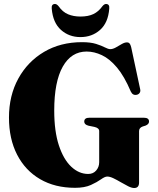

<svg xmlns="http://www.w3.org/2000/svg" viewBox="-20 -927 790 963"><path d="M677.5 -11.5Q677.5 16 653 16Q640.5 16 623 7.2Q605.5 -1.5 586 -13Q566.5 -24.5 548.8 -33Q531 -41.5 518 -41.5Q506 -41.5 486.5 -27.5Q467 -13.5 435.8 0.8Q404.5 15 356.5 15Q255.5 15 181 -28.5Q106.5 -72 65.8 -151.2Q25 -230.5 25 -337.5Q25 -447.5 71.8 -532.8Q118.5 -618 201 -666.8Q283.5 -715.5 391.5 -715.5Q434 -715.5 461.8 -706.8Q489.5 -698 506.2 -689.2Q523 -680.5 533 -680.5Q546 -680.5 561 -689Q576 -697.5 590.5 -706Q605 -714.5 617.5 -714.5Q625 -714.5 629.8 -709.2Q634.5 -704 638 -690L683 -480Q685.5 -469.5 681 -462Q676.5 -454.5 667.5 -452Q646 -446.5 636 -468Q603.5 -544.5 566.8 -588.2Q530 -632 491.2 -650.2Q452.5 -668.5 414.5 -668.5Q337.5 -668.5 294.8 -592.8Q252 -517 252 -372.5Q252 -269 275.2 -198.2Q298.5 -127.5 337.2 -91Q376 -54.5 422.5 -54.5Q447.5 -54.5 462.5 -72Q477.5 -89.5 477.5 -113.5V-269.5Q477.5 -285 453.5 -290.5L424 -296.5Q402.5 -302 402.5 -317Q402.5 -336.5 428 -336.5H701.5Q727.5 -336.5 727.5 -317.5Q727.5 -304 710 -297L695.5 -292.5Q677.5 -286 677.5 -269.5ZM383.5 -844Q422.5 -844 448.5 -856.5Q474.5 -869 493 -895Q502.5 -907 511.5 -907Q530.5 -907 528 -883.5Q522.5 -813 482 -777Q441.5 -741 383.5 -741Q326 -741 285.8 -777Q245.5 -813 239.5 -883.5Q237 -907 256 -907Q265 -907 274.5 -895Q294 -867 321.2 -855.5Q348.5 -844 383.5 -844Z"/></svg>

Font: Fraunces 72pt Black
Style: Regular
Weight: 900
Version: Version 1.000;[0bf87f6ff]